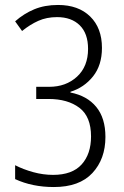

<svg xmlns="http://www.w3.org/2000/svg" viewBox="-20 -744 499 774"><path d="M391 -551Q391 -481 355 -436Q319 -391 264 -374V-371Q331 -358 368 -313Q405 -268 405 -192Q405 -103 352.5 -46.5Q300 10 197 10Q110 10 41 -22V-78Q74 -61 114 -50Q154 -39 194 -39Q271 -39 309 -81Q347 -123 347 -194Q347 -274 300 -309.5Q253 -345 176 -345H126V-394H178Q246 -394 290.5 -435Q335 -476 335 -547Q335 -609 301.5 -642Q268 -675 210 -675Q168 -675 134.5 -660Q101 -645 69 -619L41 -658Q76 -689 118 -706.5Q160 -724 214 -724Q296 -724 343.5 -677.5Q391 -631 391 -551Z"/></svg>

Font: Noto Sans Georgian Condensed Light
Style: Regular
Weight: 300
Width: 3
Designer: Monotype Design Team, Akaki Razmadze
Foundry: Google LLC
Version: Version 2.005; ttfautohint (v1.8.4.7-5d5b)